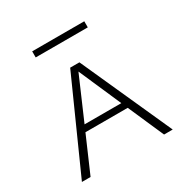

<svg xmlns="http://www.w3.org/2000/svg" viewBox="-144 -727 818 846"><g transform="rotate(-30 265.0 -304.0)"><path d="M397 -608V-577H132V-608ZM452 0 372 -182H157L78 0H34L241 -462H288L496 0ZM171 -214H358L264 -429Z"/></g></svg>

Font: EauTestSC Light
Style: Regular
Weight: 300
Designer: Christian Thalmann (Catharsis Fonts)
Version: Version 0.001;PS 000.001;hotconv 1.0.88;makeotf.lib2.5.64775